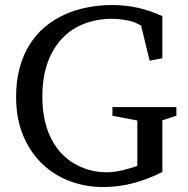

<svg xmlns="http://www.w3.org/2000/svg" viewBox="-20 -734 753 768"><path d="M629.4 -501 578.6 -491.2 544.4 -631.3Q520.5 -646.5 489 -652.6Q457.5 -658.7 427.7 -658.7Q368.2 -658.7 317.1 -639.2Q266.1 -619.6 228.8 -580.6Q191.4 -541.5 170.4 -483.2Q149.4 -424.8 149.4 -346.7Q149.4 -304.7 155.8 -269.3Q162.1 -233.9 173.6 -204.6Q185.1 -175.3 200.7 -152.1Q216.3 -128.9 234.9 -111.3Q253.9 -93.3 274.9 -80.8Q295.9 -68.4 317.9 -60.3Q339.8 -52.2 361.8 -48.6Q383.8 -44.9 405.3 -44.9Q436.5 -44.9 468 -52.5Q499.5 -60.1 529.3 -70.3V-252L429.7 -271V-305.7H685.5V-271L629.4 -252.9V-45.9Q576.2 -19 516.8 -2.4Q457.5 14.2 391.6 14.2Q323.2 14.2 260.5 -9Q197.8 -32.2 149.7 -77.9Q101.6 -123.5 73 -190.9Q44.4 -258.3 44.4 -346.7Q44.4 -410.6 58.6 -462.6Q72.8 -514.6 98.4 -555.4Q124 -596.2 159.4 -626Q194.8 -655.8 237.5 -675.3Q280.3 -694.8 328.9 -704.3Q377.4 -713.9 428.7 -713.9Q534.2 -713.9 629.4 -669.4Z"/></svg>

Font: Brawler
Style: Regular
Weight: 400
Version: Version 1.000